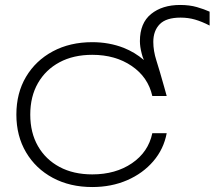

<svg xmlns="http://www.w3.org/2000/svg" viewBox="-20 -742 865 774"><path d="M706 -722Q744 -722 773.5 -713.5Q803 -705 825 -695V-639Q794 -655 766.5 -663Q739 -671 708 -671Q650 -671 624 -644.5Q598 -618 598 -573Q598 -537 610.5 -498Q623 -459 642 -391L652 -355H594Q577 -431 511 -476Q445 -521 352 -521Q276 -521 220 -491Q164 -461 133 -407Q102 -353 102 -280Q102 -207 133 -153Q164 -99 220 -69Q276 -39 352 -39Q446 -39 512 -84Q578 -129 594 -205H652Q640 -141 598 -92Q556 -43 492.5 -15.5Q429 12 352 12Q262 12 193 -25Q124 -62 85 -128Q46 -194 46 -280Q46 -367 85 -432.5Q124 -498 193 -535Q262 -572 352 -572Q420 -572 479 -549Q524 -531 560 -500Q554 -514 551 -527Q544 -554 544 -576Q544 -649 589 -685.5Q634 -722 706 -722Z"/></svg>

Font: Bounded
Style: Regular
Weight: 200
Designer: Vlad Churkin
Version: Version 1.0